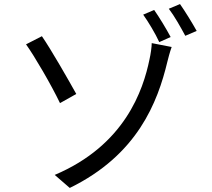

<svg xmlns="http://www.w3.org/2000/svg" viewBox="-20 -874 1040 944"><path d="M249 -14 323 50C655 -112 755 -370 803 -571C806 -584 815 -618 824 -643L726 -662C726 -644 721 -608 715 -582C684 -431 594 -160 249 -14ZM186 -696 108 -656C149 -599 232 -457 275 -367L355 -412C319 -477 231 -631 186 -696ZM738 -825 684 -802C709 -767 744 -709 763 -667L819 -692C799 -730 762 -791 738 -825ZM865 -854 810 -831C837 -796 869 -739 891 -698L947 -722C926 -760 889 -820 865 -854Z"/></svg>

Font: Noto Sans KR
Style: Regular
Weight: 400
Designer: Ryoko NISHIZUKA 西塚涼子 (kana, bopomofo & ideographs); Paul D. Hunt (Latin, Greek & Cyrillic); Sandoll Communications 산돌커뮤니
Foundry: Adobe
Version: Version 2.004;hotconv 1.0.118;makeotfexe 2.5.65603